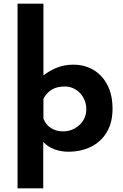

<svg xmlns="http://www.w3.org/2000/svg" viewBox="-20 -809 665 1039"><path d="M349 12Q310 12 274.5 -1Q239 -14 214 -41V210H75V-789H215V-401Q247 -426 287 -442.5Q327 -459 377 -459Q438 -459 486 -430.5Q534 -402 561.5 -348.5Q589 -295 589 -220Q589 -146 558 -94Q527 -42 473 -15Q419 12 349 12ZM321 -98Q355 -98 383.5 -113.5Q412 -129 429.5 -156Q447 -183 447 -218Q447 -253 431 -281Q415 -309 388.5 -325Q362 -341 331 -341Q289 -341 261 -324.5Q233 -308 215 -275V-168Q226 -136 254.5 -117Q283 -98 321 -98Z"/></svg>

Font: Reem Kufi
Style: Bold
Weight: 700
Designer: Khaled Hosny
Version: Version 1.001